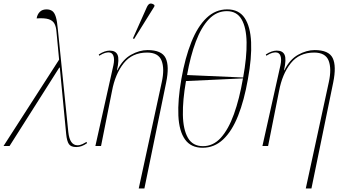

<svg xmlns="http://www.w3.org/2000/svg" viewBox="-56 -825 1916 1085"><path d="M-36 0 278 -488 263 -647Q261 -674 251.5 -691.5Q242 -709 219 -716.5Q196 -724 151 -721Q155 -744 169 -758Q183 -772 207 -772Q226 -772 239 -763Q252 -754 259.5 -729.5Q267 -705 271 -658L330 -79Q338 -4 382 -4Q396 -4 410.5 -11Q425 -18 433 -23L436 -16Q406 6 375 6Q345 6 333.5 -10.5Q322 -27 318 -67L282 -443H279L-2 0Z M728 240 858 -360Q875 -437 857 -482.5Q839 -528 775 -528Q691 -528 643 -467.5Q595 -407 577 -311L515 0H483L585 -457Q592 -490 585 -509.5Q578 -529 557 -529Q550 -529 538 -526Q526 -523 505 -510L502 -517Q535 -539 564 -539Q598 -539 608.5 -514.5Q619 -490 605 -428H607Q637 -489 684.5 -515.5Q732 -542 778 -542Q858 -542 880 -497Q902 -452 883 -359L760 240ZM702 -605 695 -608 775 -787Q784 -805 795.5 -805Q807 -805 817 -796L816 -788Z M1089 10Q1023 10 989.5 -37Q956 -84 952 -171.5Q948 -259 969 -379Q990 -499 1025.5 -587.5Q1061 -676 1111.5 -724Q1162 -772 1228 -772Q1294 -772 1326.5 -723.5Q1359 -675 1363 -586.5Q1367 -498 1345 -378Q1324 -258 1289.5 -171Q1255 -84 1205 -37Q1155 10 1089 10ZM1318 -387Q1339 -502 1337.5 -586Q1336 -670 1309 -716Q1282 -762 1226 -762Q1168 -762 1124.5 -716.5Q1081 -671 1050.5 -589.5Q1020 -508 1001 -401ZM1091 1Q1149 1 1192 -46.5Q1235 -94 1266 -180Q1297 -266 1317 -382L995 -367Q976 -259 977.5 -176Q979 -93 1006 -46Q1033 1 1091 1Z M1672 240 1802 -360Q1819 -437 1801 -482.5Q1783 -528 1719 -528Q1635 -528 1587 -467.5Q1539 -407 1521 -311L1459 0H1427L1529 -457Q1536 -490 1529 -509.5Q1522 -529 1501 -529Q1494 -529 1482 -526Q1470 -523 1449 -510L1446 -517Q1479 -539 1508 -539Q1542 -539 1552.5 -514.5Q1563 -490 1549 -428H1551Q1581 -489 1628.5 -515.5Q1676 -542 1722 -542Q1802 -542 1824 -497Q1846 -452 1827 -359L1704 240Z"/></svg>

Font: Noto Serif Display SemiCondensed Thin
Style: Italic
Weight: 100
Width: 4
Italic angle: -12°
Designer: Monotype Design Team
Foundry: Monotype Imaging Inc.
Version: Version 2.009